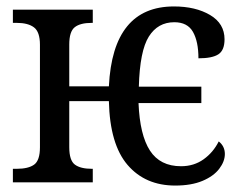

<svg xmlns="http://www.w3.org/2000/svg" viewBox="-20 -566 754 596"><path d="M318 -252H195V-109Q195 -68 212.5 -55Q230 -42 265 -42H268V0H20V-42H32Q68 -42 86 -55Q104 -68 104 -109V-427Q104 -467 85.5 -481Q67 -495 32 -495H20V-536H268V-495H265Q229 -495 212 -481.5Q195 -468 195 -428V-298H318Q330 -546 520 -546Q587 -546 632 -519.5Q677 -493 677 -444Q677 -410 658 -397.5Q639 -385 596 -385Q596 -437 579 -467Q562 -497 521 -497Q470 -497 442 -452.5Q414 -408 411 -297H605V-246H410Q414 -147 445.5 -98.5Q477 -50 542 -50Q582 -50 612 -71.5Q642 -93 659 -127Q678 -112 678 -88Q678 -65 660.5 -42Q643 -19 608.5 -4.5Q574 10 524 10Q431 10 376 -54Q321 -118 318 -252Z"/></svg>

Font: Noto Serif Narrow
Style: Regular
Weight: 400
Width: 4
Designer: Monotype Design Team
Foundry: Monotype Imaging Inc.
Version: Version 1.001